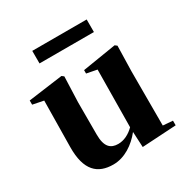

<svg xmlns="http://www.w3.org/2000/svg" viewBox="-175 -908 1042 1073"><g transform="rotate(-30 345.5 -371.5)"><path d="M528 -760H177V-679H528ZM600 -34V-384L604 -547L591 -557L374 -522V-500L441 -487L437 -117C408 -88 372 -69 334 -69C286 -69 255 -94 255 -174V-384L261 -547L248 -557L26 -527V-500L96 -486L92 -189C90 -37 153 17 253 17C326 17 392 -28 438 -86L443 14L663 1V-29Z"/></g></svg>

Font: Noto Serif TC Black
Style: Regular
Weight: 900
Version: Version 1.001;PS 1.001;hotconv 16.6.54;makeotf.lib2.5.65590